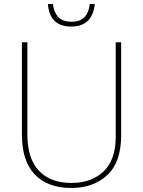

<svg xmlns="http://www.w3.org/2000/svg" viewBox="-20 -924 710 954"><path d="M582 -714H555V-244Q555 -130 495 -72.5Q435 -15 335 -15Q231 -15 173.5 -75.5Q116 -136 116 -256V-714H89V-254Q89 -124 153 -57Q217 10 334 10Q444 10 513 -54Q582 -118 582 -252ZM451 -904H426Q422 -864 401 -840Q380 -816 334 -816Q291 -816 269 -840Q247 -864 243 -904H218Q227 -792 334 -792Q439 -792 451 -904Z"/></svg>

Font: Noto Sans Display Thin
Style: Regular
Weight: 250
Designer: Monotype Design Team
Foundry: Monotype Imaging Inc.
Version: Version 1.900